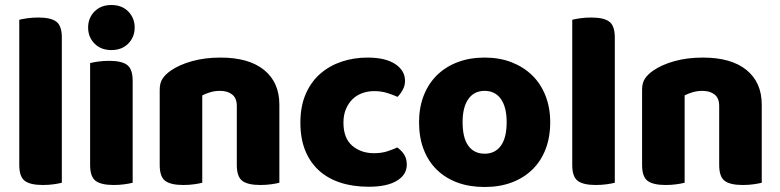

<svg xmlns="http://www.w3.org/2000/svg" viewBox="-20 -731 3116 767"><path d="M151 8Q101 8 79 -8.5Q57 -25 57 -72V-652Q68 -655 88.5 -658Q109 -661 133 -661Q183 -661 205 -644.5Q227 -628 227 -581V-1Q216 2 195.5 5Q175 8 151 8Z M340 -479Q351 -482 371.5 -485Q392 -488 416 -488Q466 -488 488 -471.5Q510 -455 510 -408V-1Q499 2 478.5 5Q458 8 434 8Q384 8 362 -8.5Q340 -25 340 -72ZM332 -621Q332 -659 357.5 -685Q383 -711 425 -711Q467 -711 492.5 -685Q518 -659 518 -621Q518 -583 492.5 -557Q467 -531 425 -531Q383 -531 357.5 -557Q332 -583 332 -621Z M1096 -1Q1085 2 1064.5 5Q1044 8 1020 8Q970 8 948 -8.5Q926 -25 926 -72V-308Q926 -339 907.5 -353.5Q889 -368 859 -368Q839 -368 821.5 -363Q804 -358 788 -350V-1Q777 2 756.5 5Q736 8 712 8Q662 8 640 -8.5Q618 -25 618 -72V-373Q618 -400 629.5 -417Q641 -434 661 -448Q695 -472 746.5 -486.5Q798 -501 861 -501Q974 -501 1035 -451.5Q1096 -402 1096 -313Z M1475 -367Q1450 -367 1427.5 -359Q1405 -351 1388.5 -335Q1372 -319 1362 -295.5Q1352 -272 1352 -241Q1352 -179 1387 -149Q1422 -119 1474 -119Q1504 -119 1527 -126.5Q1550 -134 1567 -142Q1586 -128 1595.5 -112Q1605 -96 1605 -73Q1605 -33 1565.5 -9Q1526 15 1453 15Q1390 15 1339.5 -1.5Q1289 -18 1253.5 -50.5Q1218 -83 1199 -130.5Q1180 -178 1180 -241Q1180 -307 1201.5 -356Q1223 -405 1260 -437Q1297 -469 1345.5 -485Q1394 -501 1448 -501Q1520 -501 1559 -475Q1598 -449 1598 -408Q1598 -389 1589 -372.5Q1580 -356 1568 -344Q1551 -352 1527 -359.5Q1503 -367 1475 -367Z M2178 -243Q2178 -183 2159.5 -135Q2141 -87 2106.5 -53.5Q2072 -20 2024 -2Q1976 16 1916 16Q1856 16 1808 -1.5Q1760 -19 1725.5 -52.5Q1691 -86 1672.5 -134Q1654 -182 1654 -243Q1654 -302 1673 -350Q1692 -398 1726.5 -431.5Q1761 -465 1809 -483Q1857 -501 1916 -501Q1975 -501 2023 -482.5Q2071 -464 2105.5 -430.5Q2140 -397 2159 -349Q2178 -301 2178 -243ZM1916 -368Q1874 -368 1851 -335.5Q1828 -303 1828 -243Q1828 -180 1851 -148.5Q1874 -117 1916 -117Q1958 -117 1981 -149Q2004 -181 2004 -243Q2004 -303 1981 -335.5Q1958 -368 1916 -368Z M2360 8Q2310 8 2288 -8.5Q2266 -25 2266 -72V-652Q2277 -655 2297.5 -658Q2318 -661 2342 -661Q2392 -661 2414 -644.5Q2436 -628 2436 -581V-1Q2425 2 2404.5 5Q2384 8 2360 8Z M3023 -1Q3012 2 2991.5 5Q2971 8 2947 8Q2897 8 2875 -8.5Q2853 -25 2853 -72V-308Q2853 -339 2834.5 -353.5Q2816 -368 2786 -368Q2766 -368 2748.5 -363Q2731 -358 2715 -350V-1Q2704 2 2683.5 5Q2663 8 2639 8Q2589 8 2567 -8.5Q2545 -25 2545 -72V-373Q2545 -400 2556.5 -417Q2568 -434 2588 -448Q2622 -472 2673.5 -486.5Q2725 -501 2788 -501Q2901 -501 2962 -451.5Q3023 -402 3023 -313Z"/></svg>

Font: Baloo Da 2 ExtraBold
Style: Regular
Weight: 800
Designer: Noopur Datye, Sulekha Rajkumar and Ek Type
Foundry: Ek Type
Version: Version 1.640;hotconv 1.0.111;makeotfexe 2.5.65597; ttfautoh